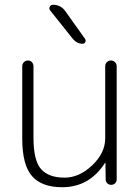

<svg xmlns="http://www.w3.org/2000/svg" viewBox="-20 -773 586 803"><path d="M240 10Q154 10 113.5 -37Q73 -84 73 -193V-496Q73 -506 80 -513Q87 -520 97 -520Q107 -520 113.5 -513Q120 -506 120 -496V-198Q120 -101 152 -65.5Q184 -30 250 -30Q311 -30 365.5 -81.5Q420 -133 420 -195V-496Q420 -506 427 -513Q434 -520 444 -520Q454 -520 461 -513Q468 -506 468 -496V-23Q468 -13 461.5 -6.5Q455 0 445 0Q435 0 428.5 -6.5Q422 -13 422 -23L421 -91Q421 -92 420 -92Q418 -92 418 -90Q353 10 240 10ZM202 -753Q233 -753 252 -728L336 -610Q340 -603 336.5 -596.5Q333 -590 325 -590Q302 -590 285 -610L190 -729Q184 -736 188 -744.5Q192 -753 202 -753Z"/></svg>

Font: Rounded Mplus 1c Light
Style: Regular
Weight: 300
Version: Version 1.059.20150529